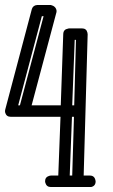

<svg xmlns="http://www.w3.org/2000/svg" viewBox="-20 -750 453 771"><path d="M130 -730H184Q204 -725 207 -708Q207 -704 207 -702L107 -327H224L234 -614Q235 -632 253 -635Q255 -636 257 -636H309Q327 -636 331 -619Q332 -615 332 -612L316 -45H341Q359 -45 363 -27Q364 -24 364 -22Q364 -3 346 1Q343 1 341 1Q270 1 184 1Q167 1 162 -16Q161 -19 161 -22Q161 -39 178 -44Q182 -45 184 -45H214L223 -281H23Q6 -281 1 -297Q0 -301 0 -304Q0 -307 1 -310L108 -714Q113 -729 130 -730ZM148 -685 53 -327H60L155 -685ZM285 -590H280L270 -327H277H278ZM269 -281 260 -45H270L277 -281Z"/></svg>

Font: Santa Chrismast Display
Style: Regular
Weight: 400
Designer: MUHAMMAD YONI
Version: Version 001.000